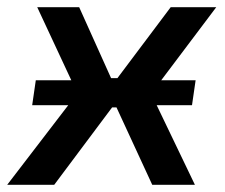

<svg xmlns="http://www.w3.org/2000/svg" viewBox="-45 -511 621 531"><path d="M496 -289 486 -220H44L54 -289ZM174 -491 286 -242 105 0H-25L169 -253L58 -491ZM344 -295 332 -214H199L210 -295ZM553 -491 373 -252 494 0H376L255 -262L427 -491Z"/></svg>

Font: Exo 2 SemiBold
Style: Italic
Weight: 600
Italic angle: -8°
Designer: Natanael Gama
Foundry: Natanael Gama
Version: Version 2.010